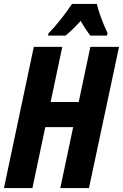

<svg xmlns="http://www.w3.org/2000/svg" viewBox="-23 -951 622 971"><path d="M-3 0 148 -714H292L233 -435H375L434 -714H579L427 0H282L347 -308H206L141 0ZM222 -782Q255 -816 285 -854Q315 -892 341 -931H467Q471 -912 480 -885Q489 -858 500 -831Q511 -804 521 -784L518 -771H434Q412 -798 385 -845Q339 -795 308 -771H220Z"/></svg>

Font: Noto Sans ExtraCondensed ExtraBold
Style: Italic
Weight: 800
Width: 2
Italic angle: -12°
Designer: Monotype Design Team
Foundry: Monotype Imaging Inc.
Version: Version 2.013; ttfautohint (v1.8.4.7-5d5b)